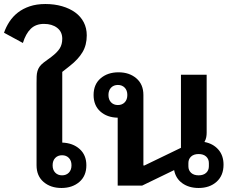

<svg xmlns="http://www.w3.org/2000/svg" viewBox="-56 -924 1168 956"><path d="M250 12Q196 12 161 -18Q126 -48 126 -101V-511Q126 -530 126.5 -544Q127 -558 130.5 -570Q134 -582 141 -592Q148 -602 162 -613L200 -641Q229 -663 241.5 -683Q254 -703 254 -731Q254 -766 228.5 -785.5Q203 -805 163 -805Q122 -805 97 -780.5Q72 -756 58 -710L-36 -761Q-26 -790 -9 -816Q8 -842 33 -861.5Q58 -881 92 -892.5Q126 -904 170 -904Q215 -904 253 -893Q291 -882 318.5 -862Q346 -842 361 -813Q376 -784 376 -748Q376 -700 355 -664.5Q334 -629 292 -596L254 -566V-214Q307 -212 340.5 -182Q374 -152 374 -101Q374 -48 339 -18Q304 12 250 12ZM253 -51Q274 -51 287 -64.5Q300 -78 300 -101Q300 -124 287 -137.5Q274 -151 253 -151Q232 -151 219 -137.5Q206 -124 206 -101Q206 -78 219 -64.5Q232 -51 253 -51Z M933 12Q885 12 852 -11.5Q819 -35 811 -77L652 0H530V-338Q477 -339 443.5 -369Q410 -399 410 -451Q410 -504 445 -534Q480 -564 534 -564Q588 -564 623 -534Q658 -504 658 -451V-100H663L845 -188V-552H973V-263Q973 -252 971 -241Q969 -230 962 -217Q1005 -209 1031 -179.5Q1057 -150 1057 -104Q1057 -50 1022.5 -19Q988 12 933 12ZM933 -51Q957 -51 970.5 -63.5Q984 -76 984 -96V-112Q984 -132 970.5 -144.5Q957 -157 933 -157Q909 -157 895.5 -144.5Q882 -132 882 -112V-96Q882 -76 895.5 -63.5Q909 -51 933 -51ZM531 -401Q552 -401 565 -414.5Q578 -428 578 -451Q578 -474 565 -487.5Q552 -501 531 -501Q510 -501 497 -487.5Q484 -474 484 -451Q484 -428 497 -414.5Q510 -401 531 -401Z"/></svg>

Font: IBM Plex Sans Thai Looped SemiBold
Style: Regular
Weight: 600
Designer: Mike Abbink, Paul van der Laan, Pieter van Rosmalen, Ben Mitchell, Mark Frömberg
Foundry: Bold Monday
Version: Version 1.1